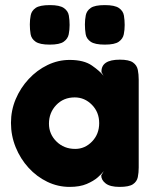

<svg xmlns="http://www.w3.org/2000/svg" viewBox="-20 -725 603 753"><path d="M449 8Q412 8 394.5 -5.5Q377 -19 377 -37L387 -54Q380 -44 363.5 -29.5Q347 -15 320 -3.5Q293 8 253 8Q207 8 165.5 -12Q124 -32 92 -67Q60 -102 41.5 -147.5Q23 -193 23 -243Q23 -292 41.5 -336Q60 -380 92.5 -415Q125 -450 166.5 -470Q208 -490 253 -490Q309 -490 340.5 -468Q372 -446 386 -428L378 -442Q376 -491 450 -491Q486 -491 501.5 -480Q517 -469 520.5 -451Q524 -433 524 -413V-68Q524 -48 520.5 -30.5Q517 -13 501.5 -2.5Q486 8 449 8ZM275 -141Q313 -141 341 -170Q369 -199 369 -242Q369 -285 340.5 -314Q312 -343 273 -343Q229 -343 200.5 -313Q172 -283 172 -240Q172 -199 201.5 -170Q231 -141 275 -141ZM391 -550Q352 -550 335.5 -561.5Q319 -573 316 -591Q313 -609 313 -629Q313 -648 316.5 -665.5Q320 -683 336 -694Q352 -705 391 -705Q430 -705 446.5 -693.5Q463 -682 466 -664Q469 -646 469 -627Q469 -608 465.5 -590.5Q462 -573 446 -561.5Q430 -550 391 -550ZM175 -550Q136 -550 119.5 -561.5Q103 -573 100 -591Q97 -609 97 -629Q97 -648 100.5 -665.5Q104 -683 120 -694Q136 -705 176 -705Q214 -705 230.5 -693.5Q247 -682 250 -664Q253 -646 253 -627Q253 -608 249.5 -590.5Q246 -573 230 -561.5Q214 -550 175 -550Z"/></svg>

Font: Fredoka SemiBold
Style: Regular
Weight: 600
Designer: Ben Nathan
Foundry: Milena B. Brandão, Ben Nathan
Version: Version 2.001